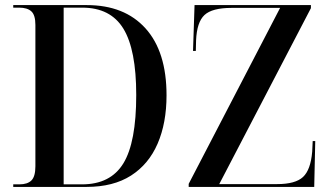

<svg xmlns="http://www.w3.org/2000/svg" viewBox="-20 -734 1298 754"><path d="M32 0V-10H56Q88 -10 103.5 -25.5Q119 -41 119 -81V-636Q119 -675 103 -689.5Q87 -704 55 -704H32V-714H321Q469 -714 551.5 -622.5Q634 -531 634 -360Q634 -251 599 -170Q564 -89 494.5 -44.5Q425 0 320 0ZM302 -10Q414 -10 464.5 -92.5Q515 -175 515 -361Q515 -539 464.5 -621.5Q414 -704 303 -704H230V-10ZM721 0V-12L1080 -703H889Q813 -703 783 -675Q753 -647 750 -575L749 -534H738L744 -714H1201V-702L841 -11H1068Q1140 -11 1170 -39Q1200 -67 1206 -138L1208 -180H1218L1214 0Z"/></svg>

Font: Noto Serif Display SemiCondensed Medium
Style: Regular
Weight: 500
Width: 4
Designer: Monotype Design Team
Foundry: Monotype Imaging Inc.
Version: Version 2.009